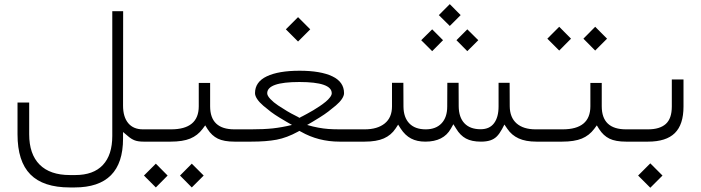

<svg xmlns="http://www.w3.org/2000/svg" viewBox="-20 -675 3342 915"><path d="M680.2 0H664.6Q638.2 0 622.1 -6.1Q606 -12.2 590.8 -25.4L566.4 -45.9V-14.2Q566.4 218.3 335.4 218.3H313Q186 218.3 124.8 156.2Q63.5 94.2 63.5 -34.7V-186.5H119.1V-35.2Q119.1 59.6 168.7 109.4Q218.3 159.2 313 159.2H338.9Q425.3 159.2 470.2 111.3Q515.1 63.5 515.1 -27.3V-621.6H566.9L566.4 -171.9Q566.4 -117.7 591.1 -88.1Q615.7 -58.6 661.1 -58.6H680.2Q687 -58.6 689.9 -51.3Q692.9 -43.9 692.9 -32.7V-27.3Q692.9 0 680.2 0Z M837.9 161.6 894 105 950.7 161.6 894 218.3ZM666 161.6 722.7 105 778.8 161.6 722.7 218.3ZM1106.9 0H1097.7Q1047.4 0 1018.3 -14.2Q989.3 -28.3 969.2 -59.6L958 -77.6L945.3 -60.5Q921.9 -29.3 886.5 -14.6Q851.1 0 792.5 0H675.3Q662.6 0 662.6 -27.3V-32.7Q662.6 -58.6 674.8 -58.6H794.9Q927.2 -58.6 927.2 -168.5V-279.8H981.4V-168.5Q981.4 -58.6 1097.2 -58.6H1107.4Q1119.6 -58.6 1119.6 -32.7V-27.3Q1119.6 -16.1 1116.5 -8.1Q1113.3 0 1106.9 0Z M1342.3 -535.2 1400.4 -593.3 1458.5 -535.2 1400.4 -477.1ZM1650.9 0H1598.1Q1497.1 0 1414.1 -47.4L1406.7 -51.3L1399.9 -47.4Q1347.2 -18.6 1298.3 -9.3Q1249.5 0 1176.8 0H1103.5Q1090.8 0 1090.8 -27.3V-32.7Q1090.8 -58.6 1103 -58.6H1176.3Q1237.3 -58.6 1280.3 -63.2Q1323.2 -67.9 1371.6 -79.6Q1370.6 -80.1 1368.2 -81.5Q1356 -88.4 1345.5 -94.5Q1335 -100.6 1312 -114.5Q1289.1 -128.4 1271.2 -141.8Q1253.4 -155.3 1234.9 -171.1Q1216.3 -187 1205.8 -202.6Q1195.3 -218.3 1195.3 -231Q1195.3 -284.7 1251.5 -311.3Q1307.6 -337.9 1407.7 -337.9Q1507.8 -337.9 1563.7 -311.3Q1619.6 -284.7 1619.6 -231Q1619.6 -218.8 1609.4 -203.4Q1599.1 -188 1580.6 -172.4Q1562 -156.7 1544.4 -143.3Q1526.9 -129.9 1503.7 -115.5Q1480.5 -101.1 1470.2 -95Q1460 -88.9 1447.3 -81.5Q1444.3 -80.1 1443.4 -79.6Q1471.7 -71.3 1496.8 -66.7Q1522 -62 1545.4 -60.3Q1568.8 -58.6 1601.1 -58.6H1650.9Q1663.6 -58.6 1663.6 -32.7V-27.3Q1663.6 0 1650.9 0ZM1414.6 -117.7Q1417.5 -119.1 1422.9 -121.8Q1428.2 -124.5 1443.4 -132.8Q1458.5 -141.1 1472.4 -149.2Q1486.3 -157.2 1503.2 -168.7Q1520 -180.2 1532.2 -190.2Q1544.4 -200.2 1552.7 -211.2Q1561 -222.2 1561 -230.5Q1561 -284.2 1406.7 -284.2Q1253.4 -284.2 1253.4 -230.5Q1253.4 -218.8 1268.6 -202.9Q1283.7 -187 1305.2 -172.6Q1326.7 -158.2 1348.1 -145.5Q1369.6 -132.8 1384.8 -125.5L1399.9 -117.7L1407.2 -113.3ZM1684.9 -58.6Q1688.3 -58.6 1688.3 -32.7V-27.3Q1688.3 -16.1 1687.4 -8.1Q1686.5 0 1684.7 0H1649.4Q1645.8 0 1645.8 -27.3V-32.7Q1645.8 -58.6 1649.2 -58.6Z M2071.3 -603 2123.5 -655.3 2175.3 -603 2123.5 -551.3ZM2155.3 -483.4 2207 -535.2 2259.3 -483.4 2207 -431.2ZM1987.3 -483.4 2039.6 -535.2 2091.3 -483.4 2039.6 -431.2ZM2545.9 0H2536.6Q2485.4 0 2451.7 -15.4Q2418 -30.8 2397.5 -61.5L2383.8 -81.5L2372.6 -60.1Q2360.4 -37.6 2347.7 -24.9Q2335 -12.2 2316.7 -6.1Q2298.3 0 2272 0Q2228 0 2200.4 -14.9Q2172.9 -29.8 2153.8 -62L2140.6 -83L2128.4 -61.5Q2093.8 0 2006.8 0Q1967.3 0 1939 -14.9Q1910.6 -29.8 1889.6 -62L1877.4 -81.1L1865.2 -62.5Q1844.2 -30.8 1809.3 -15.4Q1774.4 0 1717.3 0H1671.9Q1659.2 0 1659.2 -27.3V-32.7Q1659.2 -58.6 1671.4 -58.6H1717.8Q1778.8 -58.6 1813.5 -86.7Q1848.1 -114.7 1848.1 -168V-280.3H1902.3L1902.8 -167Q1903.3 -115.2 1930.7 -86.9Q1958 -58.6 2008.8 -58.6Q2057.1 -58.6 2084.2 -87.2Q2111.3 -115.7 2111.3 -167.5L2111.8 -280.3H2165.5L2166 -168.5Q2166.5 -115.7 2193.4 -87.4Q2220.2 -59.1 2270.5 -59.1Q2313 -59.1 2334.5 -87.9Q2356 -116.7 2356 -167.5V-280.3H2408.7L2409.2 -168.9Q2409.7 -115.2 2441.9 -86.9Q2474.1 -58.6 2532.7 -58.6H2545.9Q2552.7 -58.6 2555.7 -51.3Q2558.6 -43.9 2558.6 -32.7V-27.3Q2558.6 0 2545.9 0Z M2760.3 -490.7 2816.4 -547.4 2873 -490.7 2816.4 -434.1ZM2588.4 -490.7 2645 -547.4 2701.2 -490.7 2645 -434.1ZM2973.1 0H2963.9Q2913.6 0 2884.5 -14.2Q2855.5 -28.3 2835.4 -59.6L2824.2 -77.6L2811.5 -60.5Q2788.1 -29.3 2752.7 -14.6Q2717.3 0 2658.7 0H2541.5Q2528.8 0 2528.8 -27.3V-32.7Q2528.8 -58.6 2541 -58.6H2661.1Q2793.5 -58.6 2793.5 -168.5V-279.8H2847.7V-168.5Q2847.7 -58.6 2963.4 -58.6H2973.6Q2985.8 -58.6 2985.8 -32.7V-27.3Q2985.8 -16.1 2982.7 -8.1Q2979.5 0 2973.1 0Z M2969.2 -58.6H3068.4Q3124 -58.6 3152.8 -84.2Q3181.6 -109.9 3181.6 -167.5V-296.4H3237.3V-167Q3237.3 -81.5 3196 -40.8Q3154.8 0 3067.9 0H2969.7Q2957 0 2957 -27.3V-32.7Q2957 -58.6 2969.2 -58.6ZM3021 161.6 3079.1 103.5 3137.2 161.6 3079.1 219.7Z"/></svg>

Font: Shabnam Thin WOL
Style: Thin-WOL
Weight: 100
Foundry: DejaVu fonts team - Redesigned by Saber Rastikerdar - Based on Vazir font
Version: Version 5.0.0